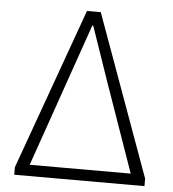

<svg xmlns="http://www.w3.org/2000/svg" viewBox="-52 -770 738 818"><g transform="rotate(5 317.0 -361.0)"><path d="M39 -32 287 -722H346L596 -32V0H39ZM533 -48 402 -421 319 -662H315L101 -48Z"/></g></svg>

Font: Nebula Sans Light
Style: Regular
Weight: 300
Designer: Paul D. Hunt for Adobe (as Source Sans)
Foundry: Nebula Entertainment & Broadcasting LLC
Version: Version 1.010